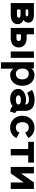

<svg xmlns="http://www.w3.org/2000/svg" viewBox="1694 -2257 778 4206"><g transform="rotate(90 2083.0 -154.0)"><path d="M414.1 -280.8Q462.4 -260.3 485.8 -227.3Q509.3 -194.3 509.3 -154.3Q509.3 -83 457.3 -41.5Q405.3 0 301.8 0H47.9V-507.8H298.8Q388.7 -507.8 432.4 -475.3Q476.1 -442.9 476.1 -385.3Q476.1 -354 461.7 -325.9Q447.3 -297.9 414.1 -280.8ZM188.5 -382.8V-327.1H294.9Q314.5 -327.1 326.4 -334.5Q338.4 -341.8 338.4 -355.5Q338.4 -369.1 326.4 -376Q314.5 -382.8 294.9 -382.8ZM188.5 -136.7H309.1Q337.4 -136.7 353 -147.2Q368.7 -157.7 368.7 -175.3Q368.7 -192.9 353 -203.4Q337.4 -213.9 309.1 -213.9H188.5Z M1248 -507.8V0H1107.4V-507.8ZM591.3 -507.8H731.9V-349.1H816.4Q908.2 -349.1 963.9 -301.5Q1019.5 -253.9 1019.5 -174.3Q1019.5 -94.7 963.9 -47.4Q908.2 0 816.4 0H591.3ZM731.9 -125H816.4Q843.3 -125 861.1 -137.7Q878.9 -150.4 878.9 -174.3Q878.9 -198.2 861.1 -210.9Q843.3 -223.6 816.4 -223.6H731.9Z M1484.4 -58.6V214.8H1343.8V-507.8H1479.5V-449.2Q1487.8 -463.4 1507.3 -480Q1526.9 -496.6 1555.2 -508.5Q1583.5 -520.5 1617.7 -520.5Q1692.4 -520.5 1746.3 -486.1Q1800.3 -451.7 1829.8 -391.4Q1859.4 -331.1 1859.4 -253.9Q1859.4 -176.8 1829.8 -116.5Q1800.3 -56.2 1746.3 -21.7Q1692.4 12.7 1617.7 12.7Q1583.5 12.7 1557.1 0.7Q1530.8 -11.2 1512.5 -27.8Q1494.1 -44.4 1484.4 -58.6ZM1481.9 -256.8Q1481.9 -194.8 1512.2 -153.6Q1542.5 -112.3 1598.6 -112.3Q1655.3 -112.3 1687 -152.1Q1718.8 -191.9 1718.8 -253.9Q1718.8 -316.4 1687 -356Q1655.3 -395.5 1598.6 -395.5Q1543.5 -395.5 1512.7 -357.4Q1481.9 -319.3 1481.9 -256.8Z M2146.5 12.7Q2076.7 12.7 2027.8 -11.2Q1979 -35.2 1953.4 -75.4Q1927.7 -115.7 1927.7 -164.6Q1927.7 -213.4 1958.7 -252.2Q1989.7 -291 2044.2 -313.5Q2098.6 -335.9 2168.5 -335.9Q2225.1 -335.9 2268.6 -315.4V-317.9Q2268.6 -357.4 2245.1 -378.2Q2221.7 -398.9 2168 -398.9Q2117.7 -398.9 2083.3 -388.9Q2048.8 -378.9 2031.2 -368.9Q2013.7 -358.9 2013.7 -358.9L1949.7 -465.8Q1949.7 -465.8 1976.6 -480.2Q2003.4 -494.6 2052.5 -509Q2101.6 -523.4 2168.5 -523.4Q2235.8 -523.4 2290.3 -503.9Q2344.7 -484.4 2377 -436.3Q2409.2 -388.2 2409.2 -302.7V-154.8Q2409.2 -132.8 2421.4 -117.7Q2433.6 -102.5 2458 -102.5L2426.8 12.7Q2384.8 9.3 2354 -5.6Q2323.2 -20.5 2303.7 -40.5Q2276.4 -16.1 2236.6 -1.7Q2196.8 12.7 2146.5 12.7ZM2268.6 -167.5Q2268.6 -193.8 2242.7 -208.3Q2216.8 -222.7 2168.5 -222.7Q2120.1 -222.7 2094.2 -208.3Q2068.4 -193.8 2068.4 -167.5Q2068.4 -141.1 2094.2 -126.7Q2120.1 -112.3 2168.5 -112.3Q2212.4 -112.3 2240.5 -126.7Q2268.6 -141.1 2268.6 -167.5Z M2656.7 -253.9Q2656.7 -191.4 2686.8 -151.9Q2716.8 -112.3 2774.9 -112.3Q2818.8 -112.3 2845.9 -133.1Q2873 -153.8 2884.8 -192.4L3004.4 -123Q2973.1 -59.1 2913.1 -23.2Q2853 12.7 2774.9 12.7Q2700.7 12.7 2642.1 -21.7Q2583.5 -56.2 2549.8 -116.5Q2516.1 -176.8 2516.1 -253.9Q2516.1 -331.1 2549.8 -391.4Q2583.5 -451.7 2641.8 -486.1Q2700.2 -520.5 2774.4 -520.5Q2852.1 -520.5 2912.4 -484.6Q2972.7 -448.7 3003.9 -384.8L2884.3 -315.4Q2872.1 -354 2845 -374.8Q2817.9 -395.5 2774.4 -395.5Q2716.3 -395.5 2686.5 -356Q2656.7 -316.4 2656.7 -253.9Z M3384.3 0H3243.7V-382.8H3086.4V-507.8H3541.5V-382.8H3384.3Z M3977.5 -507.8H4118.2V0H3977.5V-285.2L3777.8 0H3637.2V-507.8H3777.8V-225.6Z"/></g></svg>

Font: Giphurs
Style: Bold
Weight: 700
Version: Version 0.920; ttfautohint (v1.8.4.7-5d5b)